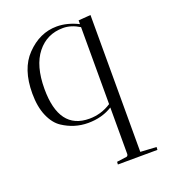

<svg xmlns="http://www.w3.org/2000/svg" viewBox="-137 -607 862 961"><g transform="rotate(-20 294.0 -127.0)"><path d="M326 250 327 236 379 229Q386 228 388 218V-31Q332 4 258 4Q185 4 123 -37Q88 -60 66.5 -109.5Q45 -159 45 -230Q45 -361 112 -430Q183 -504 274 -504Q330 -504 388 -475V-495L453 -500V229L538 234Q537 248 537 249ZM271 -14Q334 -14 388 -49V-459Q344 -486 301 -486Q215 -486 162.5 -420Q110 -354 110 -231Q110 -14 271 -14Z"/></g></svg>

Font: Antic Didone
Style: Regular
Weight: 400
Designer: Santiago Orozco
Foundry: Santiago Orozco
Version: Version 2.001